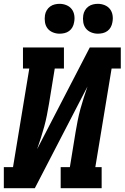

<svg xmlns="http://www.w3.org/2000/svg" viewBox="-21 -983 651 1003"><path d="M-1 0V-110H47L132 -625H99V-735H313V-625H265L235 -441Q230 -411 224 -381Q218 -351 210 -321.5Q202 -292 192.5 -262.5Q183 -233 173 -204L448 -735H610V-625H562L477 -110H510V0H296V-110H344L374 -294Q379 -324 385 -354Q391 -384 399 -413.5Q407 -443 416.5 -472.5Q426 -502 436 -531L161 0ZM490 -807Q472 -807 455 -814Q438 -821 427.5 -834.5Q417 -848 414 -866.5Q411 -885 414 -904Q416 -917 423 -929Q430 -941 441 -949Q452 -957 465 -960Q478 -963 490 -963Q509 -963 526 -956Q543 -949 553.5 -935.5Q564 -922 567 -903.5Q570 -885 566 -866Q564 -853 557.5 -841Q551 -829 540 -821Q529 -813 516 -810Q503 -807 490 -807ZM290 -807Q272 -807 255 -814Q238 -821 227.5 -834.5Q217 -848 214 -866.5Q211 -885 214 -904Q216 -917 223 -929Q230 -941 241 -949Q252 -957 265 -960Q278 -963 290 -963Q309 -963 326 -956Q343 -949 353.5 -935.5Q364 -922 367 -903.5Q370 -885 366 -866Q364 -853 357.5 -841Q351 -829 340 -821Q329 -813 316 -810Q303 -807 290 -807Z"/></svg>

Font: Iosevka Curly Slab XBdEx
Style: Italic
Weight: 800
Width: 7
Italic angle: -9°
Monospace: yes
Designer: Belleve Invis
Foundry: Belleve Invis
Version: Version 11.1.0; ttfautohint (v1.8.3)